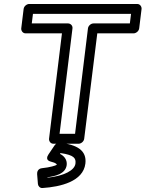

<svg xmlns="http://www.w3.org/2000/svg" viewBox="-20 -699 733 967"><path d="M280 -25 345 -556C347 -571 334 -581 323 -581H140L146 -629H640L634 -581H451C436 -581 424 -567 423 -556L358 -25ZM227 0C226 11 234 25 249 25H376C387 25 402 15 404 0L470 -531H653C664 -531 679 -541 681 -556L693 -654C694 -665 686 -679 671 -679H127C116 -679 101 -669 99 -654L87 -556C86 -545 94 -531 109 -531H292ZM285 72C355 82 363 99 360 125C356 158 305 187 219 196V194C257 188 310 178 316 132C319 104 301 85 282 76ZM281 20C272 19 261 24 255 33L224 79C204 109 234 114 236 115C265 122 266 129 266 131C260 135 232 144 192 148C171 150 166 167 167 178L171 228C172 238 181 249 194 248C285 242 399 215 410 125C418 59 368 29 281 20Z"/></svg>

Font: Falling Sky
Style: ExtOuObl
Weight: 400
Designer: Paul D. Hunt
Foundry: Adobe Systems Incorporated
Version: Version 1.02